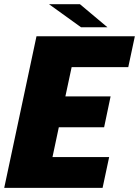

<svg xmlns="http://www.w3.org/2000/svg" viewBox="-22 -914 676 934"><path d="M235.5 -587.5 346 -678.5 284.5 -391 251 -445H516L484.5 -295H219.5L275.5 -348.5L214 -59L142.5 -150H509L477 0H-1.5L155.5 -737.5H634L602 -587.5ZM500.5 -781.5H372L216.5 -893.5H367Z"/></svg>

Font: Epilogue Black
Style: Italic
Weight: 900
Italic angle: -12°
Designer: Tyler Finck
Foundry: Etcetera Type Co
Version: Version 2.111